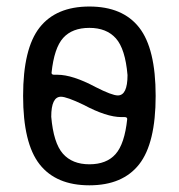

<svg xmlns="http://www.w3.org/2000/svg" viewBox="-20 -550 540 580"><path d="M164.1 -257.8Q134.8 -257.8 134.8 -197.3Q141.6 -118.2 169.9 -85.9Q198.2 -53.7 250 -53.7Q301.8 -53.7 329.1 -84.5Q356.4 -115.2 364.3 -190.4Q364.3 -196.3 356.4 -196.3H346.7Q301.8 -196.3 232.4 -233.4Q181.6 -257.8 164.1 -257.8ZM135.7 -330.1Q135.7 -324.2 143.6 -324.2H153.3Q199.2 -324.2 268.6 -287.1Q318.4 -261.7 335.9 -261.7Q365.2 -261.7 365.2 -323.2Q358.4 -402.3 330.1 -434.1Q301.8 -465.8 250 -465.8Q198.2 -465.8 170.9 -435.5Q143.6 -405.3 135.7 -330.1ZM400.4 -53.7Q350.6 9.8 250 9.8Q149.4 9.8 99.6 -53.7Q49.8 -117.2 49.8 -260.3Q49.8 -403.3 99.6 -466.8Q149.4 -530.3 250 -530.3Q350.6 -530.3 400.4 -466.8Q450.2 -403.3 450.2 -260.3Q450.2 -117.2 400.4 -53.7Z"/></svg>

Font: Rounded Mgen+ 1mn regular
Style: Regular
Weight: 400
Designer: [Source Han Sans]
Ryoko NISHIZUKA  (kana & ideographs); Paul D. Hunt (Latin, Greek & Cyrillic); Wenlong ZHANG  (bopomofo
Version: Version 1.059.20150602